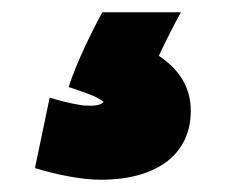

<svg xmlns="http://www.w3.org/2000/svg" viewBox="-20 -61 381 313"><path d="M239 30C275 54 291 84 291 120C291 188 239 232 144 232C113 232 73 224 37 213L61 98C73 102 94 108 117 111C133 112 144 111 149 105C136 95 116 89 92 81C104 41 137 -24 147 -41H275C268 -29 250 6 239 30Z"/></svg>

Font: Repo ExtraBold
Style: Bold
Weight: 700
Designer: Stefan Peev
Foundry: Context Ltd
Version: Version 1.502